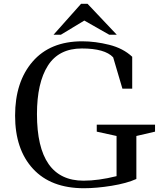

<svg xmlns="http://www.w3.org/2000/svg" viewBox="-20 -985 842 1018"><path d="M493 -324H802V-287L703 -264V-36Q652 -13 572 0Q492 13 425 13Q250 13 155 -90Q60 -193 60 -372Q60 -551 153 -658.5Q246 -766 416 -766Q485 -766 559 -747.5Q633 -729 681 -684V-515H629L580 -681Q536 -728 414 -728Q292 -728 234 -637Q176 -546 176 -380Q176 -27 423 -27Q501 -27 598 -51V-264L493 -287ZM444 -965 599 -801H559L427 -876L303 -801H264L410 -965Z"/></svg>

Font: Ledger
Style: Regular
Weight: 400
Designer: Denis Masharov
Foundry: Denis Masharov
Version: 1.001